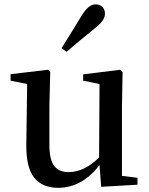

<svg xmlns="http://www.w3.org/2000/svg" viewBox="-20 -860 695 894"><path d="M290 -619.1 266.6 -635.7Q335 -745.1 361.3 -789.1Q392.6 -839.8 424.8 -839.8Q443.4 -839.8 456.1 -828.1Q468.8 -816.4 468.8 -795.9Q468.8 -764.6 421.9 -728.5Q348.6 -668.9 290 -619.1ZM547.9 -41 620.1 -32.2V0L451.2 9.8L443.4 -90.8Q360.4 14.6 251 14.6Q177.7 14.6 139.6 -32.2Q101.6 -79.1 102.5 -185.5L106.4 -468.8L29.3 -484.4V-514.6L204.1 -535.2L213.9 -524.4L210 -367.2V-185.5Q210 -117.2 231.9 -87.9Q253.9 -58.6 298.8 -58.6Q373 -58.6 441.4 -127L443.4 -468.8L367.2 -484.4V-513.7L540 -535.2L550.8 -524.4L547.9 -367.2Z"/></svg>

Font: GenYoMin TW TTF SemiBold
Style: Regular
Weight: 600
Version: Version 1.300